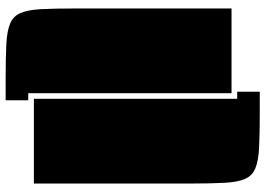

<svg xmlns="http://www.w3.org/2000/svg" viewBox="-150 -690 940 680"><g transform="rotate(-90 320.0 -350.0)"><path d="M330 0V-720H305V-800H385Q458 -800 504.5 -797.5Q551 -795 577 -784Q603 -773 614 -747Q625 -721 627.5 -675Q630 -629 630 -555V0ZM310 -700V20H335V100H255Q182 100 135.5 97.5Q89 95 63 84Q37 73 26 47Q15 21 12.5 -25.5Q10 -72 10 -145V-700Z"/></g></svg>

Font: Badeen Display
Style: Regular
Weight: 400
Version: Version 1.000; ttfautohint (v1.8.4.7-5d5b)